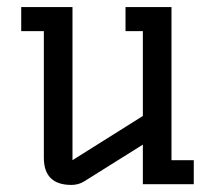

<svg xmlns="http://www.w3.org/2000/svg" viewBox="-20 -521 608 543"><path d="M104 -433H40V-501H185V-68L384 -193V-433H335V-501H465V-68H528V0H384V-112L218 -8Q202 2 182 2Q104 2 104 -75Z"/></svg>

Font: Kelly Slab
Style: Regular
Weight: 400
Designer: Denis Masharov
Foundry: Denis Masharov
Version: Version 1.001